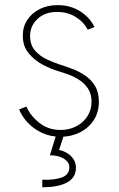

<svg xmlns="http://www.w3.org/2000/svg" viewBox="-20 -540 475 769"><path d="M222.7 7.8Q181.2 7.8 147.7 -8.1Q114.3 -23.9 91.1 -48.8Q67.9 -73.7 56.6 -101.6L85.9 -113.3Q101.6 -76.2 137.7 -47.9Q173.8 -19.5 222.7 -19.5Q257.3 -19.5 285.4 -34.2Q313.5 -48.8 330.1 -74.5Q346.7 -100.1 346.7 -132.8Q346.7 -164.1 332.5 -185.3Q318.4 -206.5 296.9 -220.2Q275.4 -233.9 252.9 -241.9Q230.5 -250 213.9 -254.9Q186.5 -262.7 153.1 -279.8Q119.6 -296.9 95.5 -325.7Q71.3 -354.5 71.3 -397.5Q71.3 -433.1 89.6 -460.7Q107.9 -488.3 139.4 -503.9Q170.9 -519.5 210.9 -519.5Q262.2 -519.5 301.3 -494.6Q340.3 -469.7 358.4 -431.6L331.1 -420.9Q316.4 -451.2 283.7 -471.7Q251 -492.2 209 -492.2Q158.7 -492.2 128.9 -462.9Q99.1 -433.6 100.6 -392.6Q101.6 -357.9 121.3 -336.2Q141.1 -314.5 168 -302Q194.8 -289.6 217.8 -282.2Q242.2 -274.4 269.5 -264.2Q296.9 -253.9 321 -237.5Q345.2 -221.2 360.6 -195.8Q376 -170.4 376 -132.8Q376 -89.8 355.2 -58.3Q334.5 -26.9 299.6 -9.5Q264.6 7.8 222.7 7.8ZM149.4 210V179.7Q197.8 181.6 227.8 170.7Q257.8 159.7 257.8 129.9Q257.8 109.4 236.1 95.7Q214.4 82 179.7 82L205.1 0H236.3L210.9 78.1L203.1 57.6Q242.7 64 263.4 84.2Q284.2 104.5 284.2 131.8Q284.2 171.4 248.8 190.7Q213.4 210 149.4 210Z"/></svg>

Font: Reddit Sans ExtraLight
Style: Regular
Weight: 250
Designer: Stephen Hutchings
Foundry: Reddit
Version: Version 1.014